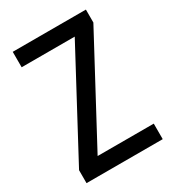

<svg xmlns="http://www.w3.org/2000/svg" viewBox="-174 -812 823 910"><g transform="rotate(-30 237.5 -357.0)"><path d="M446.8 0H29.8V-70.8L328.6 -629.4H38.1V-713.9H438.5V-643.1L139.6 -85H446.8Z"/></g></svg>

Font: Open Sans SemiCondensed Medium
Style: Regular
Weight: 500
Width: 4
Designer: Monotype Design Team
Foundry: Monotype Imaging Inc.
Version: Version 3.000